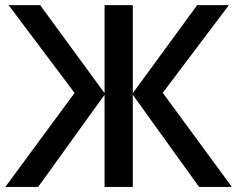

<svg xmlns="http://www.w3.org/2000/svg" viewBox="-20 -734 932 754"><path d="M272.9 -369.1 13.7 -713.9H137.7L390.6 -368.2V-713.9H501.5V-368.2L754.4 -713.9H878.9L619.1 -369.6L890.6 0H761.7L501.5 -361.8V0H390.6V-361.8L129.9 0H1Z"/></svg>

Font: Open Sans SemiBold
Style: Regular
Weight: 600
Designer: Monotype Design Team
Foundry: Monotype Imaging Inc.
Version: Version 3.003; ttfautohint (v1.8.4)